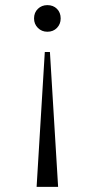

<svg xmlns="http://www.w3.org/2000/svg" viewBox="-20 -730 370 750"><path d="M217 -658Q217 -636 202.5 -621Q188 -606 165 -606Q143 -606 128 -621Q113 -636 113 -658Q113 -681 128 -695.5Q143 -710 165 -710Q188 -710 202.5 -695.5Q217 -681 217 -658ZM175 -527 207 0H123L155 -527Z"/></svg>

Font: Aboreto
Style: Regular
Weight: 400
Designer: Dominik Jáger
Foundry: Dominik Jáger
Version: Version 1.001; ttfautohint (v1.8.4.7-5d5b)